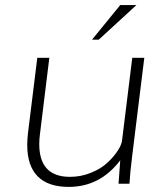

<svg xmlns="http://www.w3.org/2000/svg" viewBox="-20 -731 667 764"><path d="M253.4 12.7Q171.4 12.7 129.9 -29.3Q88.4 -71.3 88.4 -153.8Q88.4 -176.3 91.3 -201.2L128.4 -501H176.3L139.2 -199.2Q136.2 -177.2 136.2 -157.7Q136.2 -27.3 258.3 -27.3Q302.2 -27.3 342 -43.5Q381.8 -59.6 407.2 -83.3Q432.6 -106.9 448.2 -130.9Q463.9 -154.8 465.8 -173.3L506.3 -501H554.2L505.9 -109.9Q497.6 -43.9 495.1 0H451.7L458.5 -93.3Q378.4 12.7 253.4 12.7ZM346.2 -573.2 458.5 -710.9H522.9L373 -573.2Z"/></svg>

Font: Muli
Style: ExtraLightItalic
Weight: 200
Italic angle: -7°
Designer: Vernon Adams
Foundry: newtypography
Version: Version 2.0; ttfautohint (v1.00rc1.2-2d82) -l 8 -r 50 -G 200